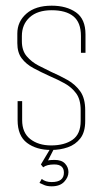

<svg xmlns="http://www.w3.org/2000/svg" viewBox="-20 -522 362 676"><path d="M160 6Q108 6 75 -19Q42 -44 42 -99V-166H58V-99Q58 -55 86.5 -32.5Q115 -10 160 -10Q207 -10 235.5 -30Q264 -50 264 -96V-134Q264 -172 248 -193.5Q232 -215 207.5 -228.5Q183 -242 155 -254Q124 -268 98 -282Q72 -296 56.5 -316.5Q41 -337 41 -370V-404Q41 -446 73 -474Q105 -502 162 -502Q214 -502 247.5 -478.5Q281 -455 281 -401V-336H265V-395Q265 -443 238.5 -464.5Q212 -486 162 -486Q112 -486 84.5 -461Q57 -436 57 -395V-377Q57 -344 74 -324Q91 -304 115 -291.5Q139 -279 160 -269Q190 -256 217.5 -240.5Q245 -225 262.5 -200.5Q280 -176 280 -134V-96Q280 -57 263 -35Q246 -13 219 -3.5Q192 6 160 6ZM162 134Q147 134 137 130Q127 126 119 122L127 108Q140 119 162 119Q205 119 205 86Q205 57 171 57Q145 57 132 67L124 57L158 0H171L149 43Q151 42 159 41.5Q167 41 172 41Q197 41 209 54Q221 67 221 84Q221 102 206 118Q191 134 162 134Z"/></svg>

Font: Alumni Sans Pinstripe
Style: Regular
Weight: 400
Designer: Robert E. Leuschke
Foundry: Robert E. Leuschke
Version: Version 1.010; ttfautohint (v1.8.4.7-5d5b)